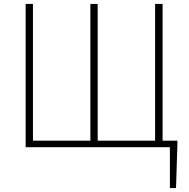

<svg xmlns="http://www.w3.org/2000/svg" viewBox="-20 -746 958 973"><path d="M841 207V0H791V-33H879V-13L872 207ZM110 0V-726H147V-33H438V-726H475V-33H766V-726H804V0Z"/></svg>

Font: Noto Sans KR Thin
Style: Regular
Weight: 100
Designer: Ryoko NISHIZUKA 西塚涼子 (kana, bopomofo & ideographs); Paul D. Hunt (Latin, Greek & Cyrillic); Sandoll Communications 산돌커뮤니
Foundry: Adobe
Version: Version 2.004-H2;hotconv 1.0.118;makeotfexe 2.5.65603